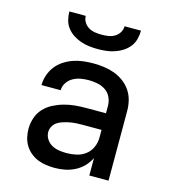

<svg xmlns="http://www.w3.org/2000/svg" viewBox="-111 -829 822 927"><g transform="rotate(15 300.0 -366.0)"><path d="M247 8Q226 8 204.5 5Q183 2 163 -6Q143 -14 126 -28Q109 -42 98 -60Q87 -78 82 -99Q77 -120 77 -142Q77 -170 86 -197Q95 -224 114 -244.5Q133 -265 158.5 -278Q184 -291 211 -298.5Q238 -306 265.5 -308.5Q293 -311 321 -311H419V-348Q419 -370 409.5 -390.5Q400 -411 382 -423Q364 -435 342 -439.5Q320 -444 298 -444Q278 -444 258 -440.5Q238 -437 220 -427Q202 -417 190.5 -399.5Q179 -382 179 -362H83Q83 -387 91.5 -412Q100 -437 115.5 -457Q131 -477 152.5 -491Q174 -505 198 -513.5Q222 -522 247.5 -525Q273 -528 298 -528Q325 -528 351.5 -524.5Q378 -521 403 -512Q428 -503 450 -487Q472 -471 487 -449Q502 -427 508.5 -401Q515 -375 515 -348V0H419V-87Q407 -63 389 -44.5Q371 -26 347.5 -14Q324 -2 298.5 3Q273 8 247 8ZM284 -76Q309 -76 333.5 -81.5Q358 -87 378 -102Q398 -117 408.5 -140.5Q419 -164 419 -189V-228H321Q306 -228 290.5 -227Q275 -226 260 -223Q245 -220 230 -215.5Q215 -211 202 -203Q189 -195 181 -181Q173 -167 173 -152Q173 -133 183.5 -116.5Q194 -100 210.5 -91Q227 -82 246 -79Q265 -76 284 -76ZM300 -600Q279 -600 257.5 -602.5Q236 -605 215.5 -612Q195 -619 177 -630.5Q159 -642 145.5 -659Q132 -676 126.5 -697.5Q121 -719 121 -740H203Q203 -723 212 -708.5Q221 -694 235.5 -685.5Q250 -677 266.5 -674.5Q283 -672 300 -672Q317 -672 333.5 -674.5Q350 -677 364.5 -685.5Q379 -694 388 -708.5Q397 -723 397 -740H479Q479 -719 473.5 -697.5Q468 -676 454.5 -659Q441 -642 423 -630.5Q405 -619 384.5 -612Q364 -605 342.5 -602.5Q321 -600 300 -600Z"/></g></svg>

Font: Iosevka SS04 Medium Extended
Style: Regular
Weight: 500
Width: 7
Monospace: yes
Designer: Belleve Invis
Foundry: Belleve Invis
Version: Version 19.0.0; ttfautohint (v1.8.4)